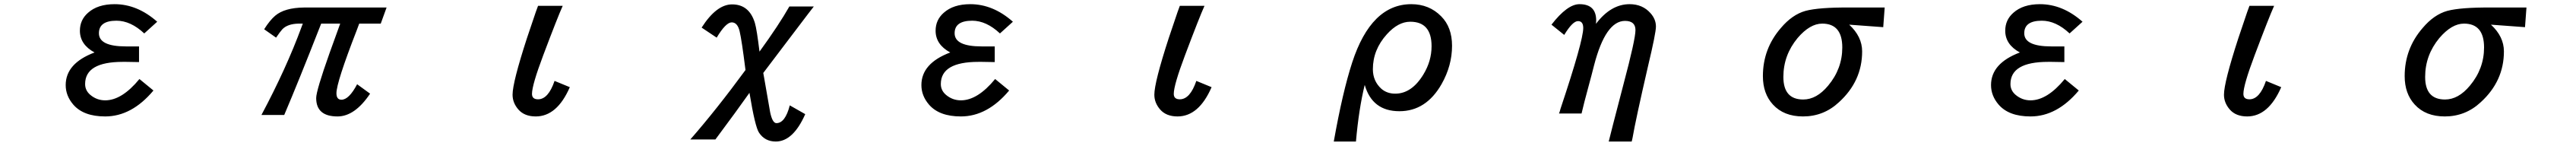

<svg xmlns="http://www.w3.org/2000/svg" viewBox="-20 -541 12040 682"><path d="M714.8 -439.5 654.3 -384.8Q590.8 -444.3 524.4 -444.3Q442.4 -444.3 442.4 -385.7Q442.4 -324.2 568.4 -324.2H583H602.5H629.9V-251Q601.6 -251 570.3 -252Q561.5 -252 553.7 -252Q377.9 -252 377.9 -148.4Q377.9 -118.2 402.3 -97.7Q432.6 -72.3 471.7 -72.3Q549.8 -72.3 631.8 -171.9L697.3 -118.2Q595.7 2.9 471.7 2.9Q370.1 2.9 322.3 -52.7Q287.1 -93.8 287.1 -143.6Q287.1 -245.1 421.9 -295.9Q353.5 -333 353.5 -397.5Q353.5 -448.2 391.6 -481.4Q436.5 -521.5 515.6 -521.5Q622.1 -521.5 714.8 -439.5Z M1659.2 -430.7Q1654.3 -418 1647.5 -399.4Q1552.7 -156.2 1552.7 -105.5Q1552.7 -75.2 1576.2 -75.2Q1611.3 -75.2 1649.4 -147.5L1710 -103.5Q1638.7 2.9 1557.6 2.9Q1458 2.9 1458 -83Q1458 -117.2 1520.5 -293Q1547.9 -369.1 1566.4 -419.9L1570.3 -430.7H1481.4L1473.6 -411.1Q1376 -162.1 1308.6 -3.9H1202.1Q1319.3 -223.6 1389.6 -415L1395.5 -430.7H1376Q1324.2 -429.7 1299.8 -404.3Q1290 -393.6 1270.5 -365.2L1214.8 -404.3Q1241.2 -446.3 1266.6 -467.8Q1310.5 -504.9 1401.4 -505.9H1787.1L1759.8 -430.7Z M2643.6 -133.8Q2584 2.9 2484.4 2.9Q2431.6 2.9 2403.3 -29.3Q2376 -60.5 2376 -98.6Q2376 -156.2 2443.4 -363.3L2484.4 -484.4L2495.1 -513.7H2610.4Q2586.9 -461.9 2519.5 -283.2Q2466.8 -143.6 2466.8 -102.5Q2466.8 -77.1 2495.1 -77.1Q2543 -77.1 2572.3 -163.1Z M3464.8 -213.9Q3447.3 -353.5 3437.5 -394.5Q3427.7 -436.5 3400.4 -436.5Q3373 -436.5 3330.1 -365.2L3259.8 -412.1Q3329.1 -520.5 3402.3 -520.5Q3482.4 -520.5 3508.8 -433.6Q3517.6 -404.3 3530.3 -299.8Q3621.1 -424.8 3669.9 -510.7H3784.2L3757.8 -476.6L3649.4 -334Q3567.4 -226.6 3547.9 -200.2L3551.8 -178.7Q3568.4 -81.1 3580.1 -16.6Q3590.8 34.2 3609.4 34.2Q3650.4 34.2 3671.9 -48.8L3744.1 -7.8Q3687.5 120.1 3606.4 120.1Q3555.7 120.1 3528.3 79.1Q3509.8 52.7 3483.4 -107.4Q3424.8 -24.4 3324.2 110.4H3207Q3330.1 -30.3 3464.8 -213.9Z M4714.8 -439.5 4654.3 -384.8Q4590.8 -444.3 4524.4 -444.3Q4442.4 -444.3 4442.4 -385.7Q4442.4 -324.2 4568.4 -324.2H4583H4602.5H4629.9V-251Q4601.6 -251 4570.3 -252Q4561.5 -252 4553.7 -252Q4377.9 -252 4377.9 -148.4Q4377.9 -118.2 4402.3 -97.7Q4432.6 -72.3 4471.7 -72.3Q4549.8 -72.3 4631.8 -171.9L4697.3 -118.2Q4595.7 2.9 4471.7 2.9Q4370.1 2.9 4322.3 -52.7Q4287.1 -93.8 4287.1 -143.6Q4287.1 -245.1 4421.9 -295.9Q4353.5 -333 4353.5 -397.5Q4353.5 -448.2 4391.6 -481.4Q4436.5 -521.5 4515.6 -521.5Q4622.1 -521.5 4714.8 -439.5Z M5643.6 -133.8Q5584 2.9 5484.4 2.9Q5431.6 2.9 5403.3 -29.3Q5376 -60.5 5376 -98.6Q5376 -156.2 5443.4 -363.3L5484.4 -484.4L5495.1 -513.7H5610.4Q5586.9 -461.9 5519.5 -283.2Q5466.8 -143.6 5466.8 -102.5Q5466.8 -77.1 5495.1 -77.1Q5543 -77.1 5572.3 -163.1Z M6214.8 120.1Q6255.9 -111.3 6300.8 -249Q6389.6 -521.5 6577.1 -521.5Q6661.1 -521.5 6716.8 -464.8Q6767.6 -414.1 6767.6 -327.1Q6767.6 -234.4 6718.8 -148.4Q6646.5 -21.5 6521.5 -21.5Q6394.5 -21.5 6359.4 -144.5Q6332 -33.2 6318.4 120.1ZM6572.3 -439.5Q6515.6 -439.5 6462.9 -380.9Q6397.5 -308.6 6397.5 -217.8Q6397.5 -162.1 6437.5 -126Q6463.9 -103.5 6502 -103.5Q6579.1 -103.5 6633.8 -193.4Q6671.9 -255.9 6671.9 -325.2Q6671.9 -439.5 6572.3 -439.5Z M7607.4 120.1H7500L7520.5 39.1Q7546.9 -63.5 7569.3 -148.4Q7625 -357.4 7625 -400.4Q7625 -443.4 7576.2 -443.4Q7485.4 -443.4 7431.6 -236.3Q7420.9 -193.4 7403.3 -128.9Q7384.8 -61.5 7373 -10.7H7267.6L7271.5 -21.5L7274.4 -32.2Q7380.9 -350.6 7380.9 -410.2Q7380.9 -442.4 7356.4 -442.4Q7331.1 -442.4 7292 -377.9L7232.4 -425.8Q7306.6 -521.5 7363.3 -521.5Q7441.4 -521.5 7441.4 -445.3Q7441.4 -439.5 7440.4 -429.7Q7509.8 -521.5 7597.7 -521.5Q7658.2 -521.5 7695.3 -479.5Q7720.7 -451.2 7720.7 -417Q7720.7 -386.7 7683.6 -231.4Q7625 22.5 7611.3 103.5Z M8790 -505.9 8783.2 -414.1Q8708 -419.9 8624 -425.8Q8684.6 -370.1 8684.6 -300.8Q8684.6 -162.1 8576.2 -63.5Q8504.9 2.9 8408.2 2.9Q8318.4 2.9 8267.6 -52.7Q8220.7 -103.5 8220.7 -185.5Q8220.7 -313.5 8304.7 -410.2Q8357.4 -472.7 8419.9 -490.2Q8482.4 -506.8 8624 -505.9Q8664.1 -505.9 8790 -505.9ZM8498 -430.7Q8440.4 -430.7 8382.8 -363.3Q8316.4 -283.2 8316.4 -181.6Q8316.4 -76.2 8409.2 -76.2Q8471.7 -76.2 8525.4 -140.6Q8591.8 -219.7 8591.8 -319.3Q8591.8 -430.7 8498 -430.7Z M9714.8 -439.5 9654.3 -384.8Q9590.8 -444.3 9524.4 -444.3Q9442.4 -444.3 9442.4 -385.7Q9442.4 -324.2 9568.4 -324.2H9583H9602.5H9629.9V-251Q9601.6 -251 9570.3 -252Q9561.5 -252 9553.7 -252Q9377.9 -252 9377.9 -148.4Q9377.9 -118.2 9402.3 -97.7Q9432.6 -72.3 9471.7 -72.3Q9549.8 -72.3 9631.8 -171.9L9697.3 -118.2Q9595.7 2.9 9471.7 2.9Q9370.1 2.9 9322.3 -52.7Q9287.1 -93.8 9287.1 -143.6Q9287.1 -245.1 9421.9 -295.9Q9353.5 -333 9353.5 -397.5Q9353.5 -448.2 9391.6 -481.4Q9436.5 -521.5 9515.6 -521.5Q9622.1 -521.5 9714.8 -439.5Z M10643.6 -133.8Q10584 2.9 10484.4 2.9Q10431.6 2.9 10403.3 -29.3Q10376 -60.5 10376 -98.6Q10376 -156.2 10443.4 -363.3L10484.4 -484.4L10495.1 -513.7H10610.4Q10586.9 -461.9 10519.5 -283.2Q10466.8 -143.6 10466.8 -102.5Q10466.8 -77.1 10495.1 -77.1Q10543 -77.1 10572.3 -163.1Z M11790 -505.9 11783.2 -414.1Q11708 -419.9 11624 -425.8Q11684.6 -370.1 11684.6 -300.8Q11684.6 -162.1 11576.2 -63.5Q11504.9 2.9 11408.2 2.9Q11318.4 2.9 11267.6 -52.7Q11220.7 -103.5 11220.7 -185.5Q11220.7 -313.5 11304.7 -410.2Q11357.4 -472.7 11419.9 -490.2Q11482.4 -506.8 11624 -505.9Q11664.1 -505.9 11790 -505.9ZM11498 -430.7Q11440.4 -430.7 11382.8 -363.3Q11316.4 -283.2 11316.4 -181.6Q11316.4 -76.2 11409.2 -76.2Q11471.7 -76.2 11525.4 -140.6Q11591.8 -219.7 11591.8 -319.3Q11591.8 -430.7 11498 -430.7Z"/></svg>

Font: MotoyaLCedar
Style: W3 mono
Weight: 400
Version: Version 1.01